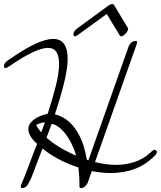

<svg xmlns="http://www.w3.org/2000/svg" viewBox="-20 -922 806 962"><path d="M25 -589Q14 -581 7 -581Q0 -581 0 -591Q0 -606 19 -619Q100 -676 155 -701.5Q210 -727 246 -727Q284 -727 301.5 -701Q319 -675 319 -629Q319 -578 300.5 -504Q282 -430 255 -349Q315 -335 357 -277Q399 -219 415 -122Q422 -120 423 -119L624 -688Q629 -701 638.5 -709Q648 -717 660 -717Q667 -717 667 -710Q667 -707 665 -701L456 -110Q510 -96 561 -96Q610 -96 654.5 -110.5Q699 -125 734 -158Q747 -171 755 -171Q759 -171 762.5 -168Q766 -165 766 -160Q766 -152 752 -138Q705 -93 651 -74Q597 -55 534 -55Q511 -55 487 -57.5Q463 -60 440 -65L420 -7Q415 4 406 12Q397 20 386 20Q378 20 378 11V-5Q378 -25 376.5 -44Q375 -63 373 -83Q319 -100 273 -125Q227 -150 194 -177L193 -178Q172 -125 158.5 -87.5Q145 -50 134.5 -26Q124 -2 114.5 9Q105 20 92 20Q84 20 84 13Q84 8 86 4L106 -45Q121 -83 135.5 -122.5Q150 -162 166 -201Q146 -218 134 -238Q122 -258 122 -274Q122 -292 132 -305Q142 -318 156.5 -327.5Q171 -337 188 -343Q205 -349 219 -352Q243 -426 259.5 -491Q276 -556 276 -602Q276 -640 263 -661Q250 -682 220 -682Q191 -682 143.5 -660Q96 -638 25 -589ZM239 -302Q233 -284 226 -267Q219 -250 213 -232Q239 -209 275 -186.5Q311 -164 362 -142Q353 -172 340 -199Q327 -226 311 -247.5Q295 -269 276.5 -283.5Q258 -298 239 -302ZM187 -259Q190 -267 194.5 -279.5Q199 -292 205 -309Q195 -309 180.5 -304.5Q166 -300 161 -295Q162 -293 165 -289Q167 -286 169.5 -281.5Q172 -277 176 -272Q179 -268 182 -264.5Q185 -261 187 -259ZM373 -749Q361 -740 355 -740Q348 -740 348 -750Q348 -765 366 -779L526 -896Q536 -902 543 -902Q547 -902 550 -899L620 -783Q622 -779 622 -776Q622 -772 618.5 -766Q615 -760 609.5 -754Q604 -748 598 -744Q592 -740 587 -740Q582 -740 579 -746L515 -852Z"/></svg>

Font: Discipuli Britannica
Style: Regular
Weight: 400
Designer: Peter Wiegel
Foundry: Peter Wiegel
Version: Version 0.001 2009